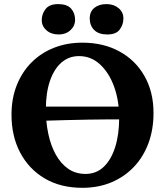

<svg xmlns="http://www.w3.org/2000/svg" viewBox="-20 -889 789 918"><path d="M374 9Q269.6 9 193.8 -35.8Q118 -80.6 76.5 -159.3Q35 -238 35 -340.6Q35 -419 60.5 -482.5Q86 -546 131.6 -591.4Q177.2 -636.8 239 -660.9Q300.8 -685 374 -685Q474.4 -685 551.2 -643Q628 -601 671 -525.1Q714 -449.2 714 -348.4Q714 -270.2 690 -204.9Q666 -139.6 620.9 -91.8Q575.8 -44 513.2 -17.5Q450.6 9 374 9ZM389.2 -57.4Q440.4 -57.4 476.1 -91.5Q511.8 -125.6 530.8 -186Q549.8 -246.4 549.8 -325.4Q549.8 -407.6 525.7 -474.3Q501.6 -541 458.5 -580.9Q415.4 -620.8 357.8 -620.8Q309.6 -620.8 274.2 -590.3Q238.8 -559.8 219 -502.7Q199.2 -445.6 199.2 -365.8Q199.2 -304.6 211 -248.9Q222.8 -193.2 246.5 -150.2Q270.2 -107.2 305.7 -82.3Q341.2 -57.4 389.2 -57.4ZM172.8 -311.2V-379.4H588.6V-318.4Q540 -318.4 494.6 -318.1Q449.2 -317.8 401.2 -317Q353.2 -316.2 297.3 -314.8Q241.4 -313.4 172.8 -311.2ZM493.2 -724.2Q451.6 -724.2 430.3 -745.6Q409 -767 409 -801Q409 -833.4 431.1 -851.4Q453.2 -869.4 489 -869.4Q524.2 -869.4 547.1 -850Q570 -830.6 570 -801Q570 -771.6 552.6 -747.9Q535.2 -724.2 493.2 -724.2ZM260.6 -724.2Q224.8 -724.2 202.2 -744.1Q179.6 -764 179.6 -792.6Q179.6 -822.4 198 -845.9Q216.4 -869.4 258 -869.4Q300.6 -869.4 319.8 -848Q339 -826.6 339 -794.6Q339 -765 316.7 -744.6Q294.4 -724.2 260.6 -724.2Z"/></svg>

Font: Vollkorn
Style: Regular
Weight: 400
Designer: Friedrich Althausen
Foundry: Friedrich Althausen
Version: Version 4.104